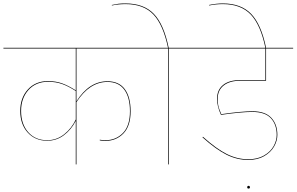

<svg xmlns="http://www.w3.org/2000/svg" viewBox="-30 -959 1730 1120"><path d="M416 -368Q490 -485 597 -485Q664 -485 698 -439Q732 -393 732 -310Q732 -224 690 -180.5Q648 -137 584 -137Q569 -137 552 -140V-144Q569 -141 584 -141Q646 -141 687 -183Q728 -225 728 -310Q728 -391 695 -436Q662 -481 597 -481Q492 -481 416 -363V0H412V-254Q386 -203 343 -170.5Q300 -138 245 -138Q175 -138 131.5 -186Q88 -234 88 -312Q88 -388 132.5 -437Q177 -486 250 -486Q295 -486 331.5 -473Q368 -460 412 -432V-676H-10V-680H829V-676H416ZM412 -262V-428Q369 -456 332 -469Q295 -482 251 -482Q179 -482 136 -434Q93 -386 93 -312Q93 -235 134.5 -188Q176 -141 245 -141Q300 -141 344 -175.5Q388 -210 412 -262Z M1096 -676H954V0H950V-676H809V-680H950Q922 -815 864.5 -875Q807 -935 703 -935Q660 -935 623 -927L622 -930Q645 -935 661 -937Q677 -939 702 -939Q809 -939 867.5 -878Q926 -817 954 -680H1096Z M1240 -383Q1240 -345 1250 -320Q1260 -295 1261 -293Q1379 -310 1443 -310Q1517 -310 1552.5 -272Q1588 -234 1588 -172Q1588 -138 1569 -104.5Q1550 -71 1511.5 -48.5Q1473 -26 1418 -26Q1353 -26 1291.5 -56.5Q1230 -87 1151 -158L1154 -161Q1232 -91 1293 -60.5Q1354 -30 1418 -30Q1472 -30 1510 -52Q1548 -74 1566 -106.5Q1584 -139 1584 -172Q1584 -233 1550 -269.5Q1516 -306 1442 -306Q1377 -306 1259 -289Q1236 -338 1236 -383Q1236 -435 1271.5 -463.5Q1307 -492 1372 -492H1518V-676H1075V-680H1680V-676H1522V-488H1372Q1310 -488 1275 -460.5Q1240 -433 1240 -383Z M1412 133Q1412 130 1414 127.5Q1416 125 1420 125Q1424 125 1426 127.5Q1428 130 1428 133Q1428 141 1420 141Q1412 141 1412 133Z M1270 -935Q1228 -935 1191 -927L1189 -930Q1232 -939 1270 -939Q1376 -939 1435 -878Q1494 -817 1522 -680H1518Q1490 -815 1432 -875Q1374 -935 1270 -935Z"/></svg>

Font: FiraGO Four
Style: Regular
Weight: 100
Designer: bBox Type
Foundry: bBox Type GmbH
Version: Version 1.001